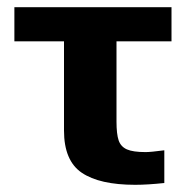

<svg xmlns="http://www.w3.org/2000/svg" viewBox="-20 -504 527 534"><path d="M158 -141V-389H20V-484H457V-389H304V-166Q304 -131 310 -113.5Q316 -96 333 -88.5Q350 -81 385 -81Q399 -81 437 -86V5Q390 10 356 10Q257 10 207.5 -23.5Q158 -57 158 -141Z"/></svg>

Font: Play
Style: Bold
Weight: 700
Designer: Jonas Hecksher (Cyrillic expansion: Cyreal)
Foundry: Jonas Hecksher, Playtype, e-types AS
Version: Version 2.101; ttfautohint (v1.5.65-e2d9)